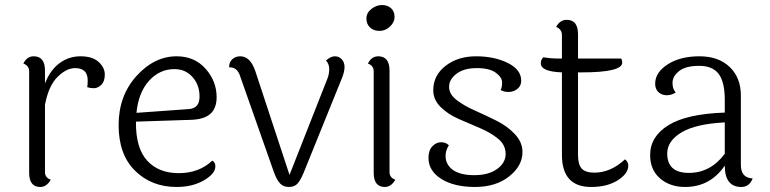

<svg xmlns="http://www.w3.org/2000/svg" viewBox="-20 -736 3065 764"><path d="M159 -455V-404Q179 -456 216 -484Q253 -512 300.5 -512Q348 -512 372.5 -489.5Q397 -467 397 -439.5Q397 -412 383 -398.5Q369 -385 354 -385Q339 -385 327 -389Q329 -399 329 -416Q329 -465 279 -465Q244 -465 208.5 -429.5Q173 -394 159 -319V-51Q159 -29 182 -21Q166 8 140 8Q96 8 96 -49V-452Q96 -475 73 -483Q87 -512 114 -512Q159 -512 159 -455Z M732 -302Q774 -305 774 -351.5Q774 -398 746 -429.5Q718 -461 674 -461Q615 -461 573 -414.5Q531 -368 523 -287ZM825 -97Q837 -90 837 -74Q837 -45 791.5 -18.5Q746 8 683 8Q583 8 517.5 -56.5Q452 -121 452 -238Q452 -355 523 -433.5Q594 -512 683 -512Q754 -512 798 -462.5Q842 -413 842 -349Q842 -305 816.5 -282.5Q791 -260 735 -259L521 -252V-250Q520 -147 565.5 -97Q611 -47 691.5 -47Q772 -47 825 -97Z M1282 -421Q1290 -440 1290 -461Q1290 -482 1277 -495Q1296 -512 1312.5 -512Q1329 -512 1340 -500Q1351 -488 1351 -469.5Q1351 -451 1341 -426L1188 -48Q1175 -17 1163 -4.5Q1151 8 1129.5 8Q1108 8 1095 -5.5Q1082 -19 1071 -48L933 -440Q921 -468 895 -468Q894 -468 892 -468Q891 -488 904 -500Q917 -512 936 -512Q976 -512 996 -453L1132 -40Z M1500 -716Q1522 -716 1536 -703.5Q1550 -691 1550 -669Q1550 -647 1531.5 -630Q1513 -613 1490 -613Q1467 -613 1452.5 -626.5Q1438 -640 1438 -662.5Q1438 -685 1458 -700.5Q1478 -716 1500 -716ZM1530 -455V-51Q1530 -29 1553 -21Q1537 8 1511 8Q1467 8 1467 -49V-452Q1467 -475 1444 -483Q1458 -512 1485 -512Q1530 -512 1530 -455Z M2054 -415Q2054 -394 2038.5 -382Q2023 -370 2004 -370Q1985 -370 1972 -378Q1978 -388 1978 -408Q1978 -428 1953 -446.5Q1928 -465 1877 -465Q1826 -465 1796.5 -442.5Q1767 -420 1767 -390.5Q1767 -361 1797 -338Q1827 -315 1870 -296Q1913 -277 1956 -255.5Q1999 -234 2029 -202Q2059 -170 2059 -131Q2059 -76 2006 -34Q1953 8 1870 8Q1787 8 1736 -24Q1685 -56 1685 -108Q1685 -138 1700.5 -154Q1716 -170 1735 -170Q1754 -170 1766 -158Q1753 -137 1753 -116Q1753 -81 1782 -60Q1811 -39 1867.5 -39Q1924 -39 1958 -63.5Q1992 -88 1992 -123.5Q1992 -159 1962.5 -183.5Q1933 -208 1890.5 -226Q1848 -244 1805.5 -262.5Q1763 -281 1733.5 -310Q1704 -339 1704 -377Q1704 -436 1753 -474Q1802 -512 1874.5 -512Q1947 -512 2000.5 -485.5Q2054 -459 2054 -415Z M2280 -448V-119Q2280 -81 2295 -65Q2310 -49 2345 -49Q2410 -49 2467 -102Q2480 -92 2480 -77Q2480 -45 2438 -18.5Q2396 8 2332 8Q2216 8 2216 -120V-448Q2132 -451 2132 -484Q2132 -499 2142 -508Q2174 -503 2197 -503H2216V-597Q2216 -619 2193 -629Q2208 -657 2235 -657Q2280 -657 2280 -600V-503H2452Q2456 -496 2456 -487Q2456 -448 2295 -448Z M2635 -125Q2635 -48 2721 -48Q2807 -48 2864 -124V-249Q2748 -243 2691.5 -209Q2635 -175 2635 -125ZM2928 -356V-80Q2928 -28 2975 -26Q2962 8 2930 8Q2864 8 2864 -77Q2806 8 2706 8Q2646 8 2606.5 -26Q2567 -60 2567 -119Q2567 -193 2640 -238Q2713 -283 2864 -288V-339Q2864 -409 2840 -441.5Q2816 -474 2762 -474Q2708 -474 2682 -453Q2656 -432 2656 -406.5Q2656 -381 2669 -368Q2652 -357 2633 -357Q2614 -357 2600.5 -369Q2587 -381 2587 -403Q2587 -448 2637 -480Q2687 -512 2763 -512Q2839 -512 2883.5 -469.5Q2928 -427 2928 -356Z"/></svg>

Font: Laila Light
Style: Regular
Weight: 300
Designer: Hitesh Malaviya
Foundry: Indian Type Foundry
Version: Version 1.302;PS 1.0;hotconv 1.0.78;makeotf.lib2.5.61930; tt